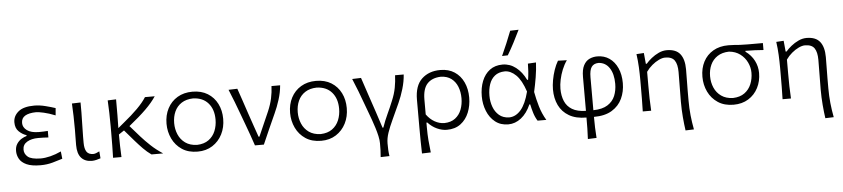

<svg xmlns="http://www.w3.org/2000/svg" viewBox="-51 -1123 7244 1650"><g transform="rotate(-5 3571.0 -298.0)"><path d="M258.5 9.5Q181.5 9.5 138 -10.5Q94.5 -30.5 76.8 -62.5Q59 -94.5 59 -130Q59 -167.5 75.8 -192.5Q92.5 -217.5 116 -231.8Q139.5 -246 160.5 -251.5V-258.5Q126.5 -269 96.2 -297.5Q66 -326 66 -377Q66 -431 110.5 -468.5Q155 -506 248.5 -506Q294.5 -506 345.2 -493Q396 -480 430 -468.5L424.5 -406Q370 -428 325 -438Q280 -448 258.5 -448Q197 -447 164.2 -427.2Q131.5 -407.5 131.5 -365.5Q131.5 -328 166.8 -302Q202 -276 269.5 -276Q291 -276 309.5 -276.8Q328 -277.5 346 -279V-222.5Q325 -224 304.2 -224.8Q283.5 -225.5 257.5 -225.5Q200.5 -225.5 162.2 -203Q124 -180.5 124 -136.5Q124 -100 153.8 -74.8Q183.5 -49.5 264.5 -48.5Q303 -48.5 349 -60Q395 -71.5 442 -93.5L449 -30Q413.5 -18.5 364 -4.5Q314.5 9.5 258.5 9.5Z M702 10.5Q642.5 10.5 610 -25.8Q577.5 -62 577.5 -136.5Q577.5 -177.5 578.2 -207.2Q579 -237 579 -269.5Q579 -333.5 577.5 -386.5Q576 -439.5 573 -495.5L647.5 -498Q648.5 -407.5 646 -330.8Q643.5 -254 643.5 -201V-150.5Q643.5 -99.5 660.5 -73.5Q677.5 -47.5 718.5 -47.5Q729.5 -47.5 743 -52.5Q756.5 -57.5 771.5 -65.5L776.5 -5Q761.5 0.5 740.2 5.5Q719 10.5 702 10.5Z M884.5 0Q886 -55.5 886.8 -107Q887.5 -158.5 887.5 -219.5V-269.5Q887.5 -333.5 886 -386.5Q884.5 -439.5 881.5 -495.5L954 -498Q955 -425 953.8 -361.8Q952.5 -298.5 952 -250L1002.5 -292Q1072.5 -348.5 1123.8 -399.8Q1175 -451 1203 -495.5H1287Q1252.5 -443 1196.2 -387.8Q1140 -332.5 1048.5 -259L1134 -161.5Q1169.5 -121.5 1213.8 -80Q1258 -38.5 1316.5 0H1216Q1179 -26 1146.2 -59.5Q1113.5 -93 1082.5 -128.5L998.5 -226L952 -195Q952 -143.5 953.2 -97Q954.5 -50.5 957 0Z M1614 10.5Q1534 10.5 1479.2 -26Q1424.5 -62.5 1396 -122.2Q1367.5 -182 1367.5 -251Q1367.5 -325 1397.8 -382.8Q1428 -440.5 1483.2 -473.5Q1538.5 -506.5 1613 -506.5Q1689.5 -506.5 1744 -472.8Q1798.5 -439 1827.5 -381.2Q1856.5 -323.5 1856.5 -251Q1856.5 -177.5 1826.5 -118.5Q1796.5 -59.5 1742 -24.5Q1687.5 10.5 1614 10.5ZM1613.5 -47.5Q1674.5 -49.5 1713.8 -78Q1753 -106.5 1771.8 -152.2Q1790.5 -198 1790.5 -251Q1790.5 -338.5 1744.2 -392Q1698 -445.5 1613.5 -448.5Q1554 -447 1513.8 -420.8Q1473.5 -394.5 1453.5 -350.2Q1433.5 -306 1433.5 -251Q1433.5 -198.5 1453 -152.8Q1472.5 -107 1512.5 -78.2Q1552.5 -49.5 1613.5 -47.5Z M2108.5 0Q2093 -47 2075.8 -94.8Q2058.5 -142.5 2042 -187.5L2009.5 -275.5Q1989.5 -329.5 1968.2 -385.5Q1947 -441.5 1924 -495.5L2000 -498Q2016.5 -451 2035.5 -394.5Q2054.5 -338 2074.2 -279Q2094 -220 2113 -166L2146 -71.5H2153.5L2245.5 -281Q2270 -338.5 2281.2 -390.2Q2292.5 -442 2294.5 -495.5H2369Q2364 -434.5 2344.2 -372.2Q2324.5 -310 2300.5 -258.5Q2271.5 -194 2242.2 -129Q2213 -64 2185.5 0Z M2680 10.5Q2600 10.5 2545.2 -26Q2490.5 -62.5 2462 -122.2Q2433.5 -182 2433.5 -251Q2433.5 -325 2463.8 -382.8Q2494 -440.5 2549.2 -473.5Q2604.5 -506.5 2679 -506.5Q2755.5 -506.5 2810 -472.8Q2864.5 -439 2893.5 -381.2Q2922.5 -323.5 2922.5 -251Q2922.5 -177.5 2892.5 -118.5Q2862.5 -59.5 2808 -24.5Q2753.5 10.5 2680 10.5ZM2679.5 -47.5Q2740.5 -49.5 2779.8 -78Q2819 -106.5 2837.8 -152.2Q2856.5 -198 2856.5 -251Q2856.5 -338.5 2810.2 -392Q2764 -445.5 2679.5 -448.5Q2620 -447 2579.8 -420.8Q2539.5 -394.5 2519.5 -350.2Q2499.5 -306 2499.5 -251Q2499.5 -198.5 2519 -152.8Q2538.5 -107 2578.5 -78.2Q2618.5 -49.5 2679.5 -47.5Z M3176 194.5Q3179 165 3179.8 136.2Q3180.5 107.5 3180.5 75.5Q3180.5 48.5 3172.8 13.2Q3165 -22 3153.2 -59.2Q3141.5 -96.5 3129.5 -130.2Q3117.5 -164 3108.5 -187.5L3076 -275.5Q3056.5 -329.5 3035 -385.5Q3013.5 -441.5 2990.5 -495.5L3067 -498Q3090 -429.5 3117 -348.2Q3144 -267 3169 -194L3214 -56H3221Q3241.5 -115 3267 -169.8Q3292.5 -224.5 3314 -277.5Q3338.5 -335.5 3348.5 -388.8Q3358.5 -442 3360.5 -495.5H3435Q3431 -435 3412.2 -372.2Q3393.5 -309.5 3369 -255.5Q3334 -177.5 3306 -117.8Q3278 -58 3261.5 -9.5Q3245 39 3245 82.5Q3245 112 3246.2 138.2Q3247.5 164.5 3252 192.5Z M3532.5 194.5Q3531 139 3530.2 86.2Q3529.5 33.5 3529.5 -27.5V-269.5Q3529.5 -390.5 3591 -448.5Q3652.5 -506.5 3751 -506.5Q3823 -506.5 3873.8 -473Q3924.5 -439.5 3951.5 -381.2Q3978.5 -323 3978.5 -249.5Q3978.5 -180 3954.5 -120.8Q3930.5 -61.5 3882.8 -25.5Q3835 10.5 3763 10.5Q3722.5 10.5 3679.2 -9Q3636 -28.5 3601 -66.5H3593.5V-25Q3593.5 34 3597.5 85.2Q3601.5 136.5 3608.5 192ZM3747 -49Q3805 -50.5 3841.5 -78.8Q3878 -107 3895 -152Q3912 -197 3912 -249Q3912 -304.5 3894.2 -349Q3876.5 -393.5 3840.8 -420.2Q3805 -447 3750.5 -448.5Q3675.5 -446 3634.5 -402.8Q3593.5 -359.5 3593.5 -265V-137Q3624 -94.5 3664.2 -72Q3704.5 -49.5 3747 -49Z M4293.5 10Q4227.5 10 4181.2 -26.5Q4135 -63 4111 -122.5Q4087 -182 4087 -249.5Q4087 -323 4110.2 -381.2Q4133.5 -439.5 4178.2 -473Q4223 -506.5 4288 -506.5Q4351 -506.5 4402.8 -466.5Q4454.5 -426.5 4488 -357H4496Q4501.5 -394.5 4504 -429.2Q4506.5 -464 4506.5 -495.5L4576.5 -499.5Q4573.5 -437 4562.8 -372.5Q4552 -308 4538.5 -248Q4550 -185.5 4568.8 -121.5Q4587.5 -57.5 4622 0H4546.5Q4526 -32.5 4514.5 -70.8Q4503 -109 4495.5 -145H4488.5Q4456 -70.5 4404.8 -30.2Q4353.5 10 4293.5 10ZM4305.5 -49Q4362.5 -49.5 4406.8 -100.2Q4451 -151 4478 -257Q4445 -356.5 4398.8 -401.5Q4352.5 -446.5 4301.5 -446.5Q4248.5 -445 4215.8 -418.5Q4183 -392 4168 -347.8Q4153 -303.5 4153 -249Q4153 -198.5 4169.5 -153.2Q4186 -108 4219.8 -79.2Q4253.5 -50.5 4305.5 -49ZM4291 -580Q4315.5 -633 4337.2 -685.5Q4359 -738 4379.5 -790.5L4452 -792.5Q4426 -738.5 4398.5 -685.5Q4371 -632.5 4340.5 -581.5Z M4963.5 195Q4966 148.5 4966.8 104.8Q4967.5 61 4967.5 10Q4877.5 10 4818.2 -24.5Q4759 -59 4730.2 -118.8Q4701.5 -178.5 4701.5 -255.5Q4701.5 -291.5 4709.2 -335.2Q4717 -379 4731.5 -421.8Q4746 -464.5 4766 -498L4842.5 -495.5Q4818 -461 4801 -419Q4784 -377 4775 -334.2Q4766 -291.5 4766 -255.5Q4766 -195.5 4785.5 -149Q4805 -102.5 4849.2 -75.8Q4893.5 -49 4968 -47.5V-340Q4968 -404 4987.2 -440.2Q5006.5 -476.5 5037.8 -491Q5069 -505.5 5105.5 -505.5Q5164.5 -505.5 5209.2 -474.8Q5254 -444 5279.2 -388Q5304.5 -332 5304.5 -258Q5304.5 -185 5276 -124Q5247.5 -63 5187.2 -26.5Q5127 10 5032 10Q5032 60 5033.5 102.8Q5035 145.5 5038.5 192ZM5032 -331.5V-47.5Q5110 -49 5155.2 -77.8Q5200.5 -106.5 5219.8 -153.5Q5239 -200.5 5239 -257.5Q5239 -343 5204.8 -394.5Q5170.5 -446 5109.5 -448.5Q5069.5 -447 5050.8 -420.2Q5032 -393.5 5032 -331.5Z M5806 194.5Q5798.5 143.5 5793 79Q5787.5 14.5 5787.5 -54.5Q5787.5 -118.5 5788.8 -182.5Q5790 -246.5 5790 -310.5Q5790 -377 5767 -410.8Q5744 -444.5 5685.5 -444.5Q5661.5 -444.5 5631.2 -430.2Q5601 -416 5571.8 -391.5Q5542.5 -367 5521 -336V-217Q5521 -158 5522 -106.8Q5523 -55.5 5526.5 0H5454Q5455.5 -55.5 5456 -107Q5456.5 -158.5 5456.5 -219.5V-269.5Q5456.5 -324 5453.8 -381.2Q5451 -438.5 5443 -495.5L5507 -499.5L5516 -405.5H5524Q5542.5 -427.5 5571.5 -451Q5600.5 -474.5 5635 -490.5Q5669.5 -506.5 5704.5 -506.5Q5784 -506.5 5820 -460.8Q5856 -415 5856 -328.5Q5856 -273.5 5855 -226.8Q5854 -180 5854 -144.5V-57Q5854 6.5 5860.2 67.8Q5866.5 129 5878.5 192Z M6237 10.5Q6158 10.5 6103 -25.8Q6048 -62 6019.2 -121.8Q5990.5 -181.5 5990.5 -251.5Q5990.5 -325 6020 -381.5Q6049.5 -438 6104.5 -470.2Q6159.5 -502.5 6236 -502.5Q6263 -502.5 6284.8 -500.8Q6306.5 -499 6333.5 -497.2Q6360.5 -495.5 6403.5 -495.5H6533.5V-435.5Q6497.5 -439 6459 -440.2Q6420.5 -441.5 6378 -442V-434.5Q6427.5 -398.5 6453 -348.8Q6478.5 -299 6478.5 -242.5Q6478.5 -172 6449 -114.5Q6419.5 -57 6365.2 -23.2Q6311 10.5 6237 10.5ZM6236.5 -47.5Q6297.5 -49.5 6336.8 -78Q6376 -106.5 6394.8 -152.2Q6413.5 -198 6413.5 -250.5Q6413.5 -296 6392.8 -339.5Q6372 -383 6332.5 -412.8Q6293 -442.5 6236.5 -447.5Q6177 -446 6136.8 -419.5Q6096.5 -393 6076.5 -349Q6056.5 -305 6056.5 -251Q6056.5 -197.5 6076.2 -152Q6096 -106.5 6136 -78Q6176 -49.5 6236.5 -47.5Z M7012 194.5Q7004.5 143.5 6999 79Q6993.5 14.5 6993.5 -54.5Q6993.5 -118.5 6994.8 -182.5Q6996 -246.5 6996 -310.5Q6996 -377 6973 -410.8Q6950 -444.5 6891.5 -444.5Q6867.5 -444.5 6837.2 -430.2Q6807 -416 6777.8 -391.5Q6748.5 -367 6727 -336V-217Q6727 -158 6728 -106.8Q6729 -55.5 6732.5 0H6660Q6661.5 -55.5 6662 -107Q6662.5 -158.5 6662.5 -219.5V-269.5Q6662.5 -324 6659.8 -381.2Q6657 -438.5 6649 -495.5L6713 -499.5L6722 -405.5H6730Q6748.5 -427.5 6777.5 -451Q6806.5 -474.5 6841 -490.5Q6875.5 -506.5 6910.5 -506.5Q6990 -506.5 7026 -460.8Q7062 -415 7062 -328.5Q7062 -273.5 7061 -226.8Q7060 -180 7060 -144.5V-57Q7060 6.5 7066.2 67.8Q7072.5 129 7084.5 192Z"/></g></svg>

Font: Commissioner Flair Light
Style: Regular
Weight: 300
Designer: Kostas Bartsokas
Foundry: Kostas Bartsokas
Version: Version 1.000; ttfautohint (v1.8.3)